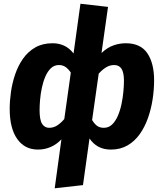

<svg xmlns="http://www.w3.org/2000/svg" viewBox="-20 -779 870 1022"><path d="M371.5 -494.3 408.2 -759.1 555 -742.3 520.3 -497Q550.9 -525.7 583.4 -537.2Q615.9 -548.8 649.2 -548.8Q728.3 -548.8 764.3 -495.5Q800.3 -442.3 800.3 -351.8Q800.3 -301.9 792.3 -250Q784.3 -198 767.5 -150.5Q750.7 -102.9 723.9 -65.1Q697.1 -27.2 658.8 -5Q620.5 17.2 570.5 17.2Q531.8 17.2 503.6 1.8Q475.4 -13.6 456.4 -42L421.7 206.3L271.2 223.2L306.9 -37.3Q281.3 -10.2 249.5 3.5Q217.8 17.2 182.1 17.2Q111.5 17.2 71.6 -39.4Q31.6 -96 31.6 -199.5Q31.6 -242.4 38.4 -290.2Q45.2 -338 60.9 -383.8Q76.5 -429.7 102.8 -467Q129.1 -504.4 167.9 -526.6Q206.7 -548.8 260 -548.8Q293 -548.8 321.3 -535.9Q349.5 -523 371.5 -494.3ZM293.8 -432.8Q268.7 -432.8 251 -416Q233.4 -399.1 221.5 -371.7Q209.6 -344.2 202.9 -312.1Q196.1 -280 193.4 -248.8Q190.7 -217.7 190.7 -193.2Q190.7 -140.5 204.2 -119.6Q217.6 -98.7 241.5 -98.7Q264.8 -98.7 283.9 -110.9Q303 -123.1 322.2 -145.3L356.9 -392.4Q344.8 -411.3 329.4 -422.1Q314 -432.8 293.8 -432.8ZM587.9 -432.8Q564.6 -432.8 544.6 -420.5Q524.5 -408.2 505.4 -387L470.3 -140.2Q482.4 -119.7 496.7 -109.2Q511.1 -98.7 532.7 -98.7Q558.5 -98.7 576.7 -116.3Q594.8 -133.9 607.2 -162.3Q619.6 -190.8 626.7 -224.7Q633.8 -258.7 636.8 -291.4Q639.8 -324 639.8 -349.4Q639.8 -392.4 627 -412.6Q614.2 -432.8 587.9 -432.8Z"/></svg>

Font: Fira Sans Variable
Style: Italic
Weight: 397
Italic angle: -8°
Designer: Carrois Corporate & Edenspiekermann AG
Foundry: Carrois Corporate GbR & Edenspiekermann AG
Version: Version 4.202